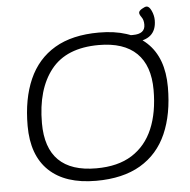

<svg xmlns="http://www.w3.org/2000/svg" viewBox="-56 -866 915 927"><g transform="rotate(-5 402.0 -402.5)"><path d="M373 6Q224 6 145 -69Q66 -144 66 -287Q66 -418 107.5 -512Q149 -606 233.5 -656Q318 -706 448 -706Q598 -706 677.5 -631.5Q757 -557 757 -415Q757 -284 715.5 -189.5Q674 -95 588.5 -44.5Q503 6 373 6ZM379 -54Q484 -54 552 -97Q620 -140 653.5 -219Q687 -298 687 -407Q687 -525 625 -585.5Q563 -646 442 -646Q285 -646 210.5 -552Q136 -458 136 -294Q136 -54 379 -54ZM567 -645 571 -680H611Q670 -680 670 -725Q670 -748 660 -761.5Q650 -775 650 -784Q650 -793 665 -802Q680 -811 688 -811Q701 -811 711.5 -788Q722 -765 722 -742Q722 -645 608 -645Z"/></g></svg>

Font: Asap Semi Expanded Semi Expanded Light
Style: Italic
Weight: 300
Width: 6
Italic angle: -6°
Designer: Pablo Cosgaya
Foundry: Omnibus-Type
Version: Version 3.001; ttfautohint (v1.8.4.7-5d5b)